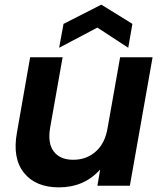

<svg xmlns="http://www.w3.org/2000/svg" viewBox="-20 -801 701 828"><path d="M638 -554 540 0H400L412 -70Q343 7 234 7Q134 7 83.5 -55.5Q33 -118 53 -229L110 -554H250L196 -249Q185 -183 212 -147.5Q239 -112 296 -112Q353 -112 393 -147.5Q433 -183 444 -249L498 -554ZM551 -698 533 -595 400 -682 235 -595 254 -698 417 -781Z"/></svg>

Font: Poppins SemiBold
Style: Italic
Weight: 600
Italic angle: -10°
Designer: Ninad Kale (Devanagari), Jonny Pinhorn (Latin)
Foundry: Indian Type Foundry
Version: Version 3.200;PS 1.000;hotconv 16.6.54;makeotf.lib2.5.65590